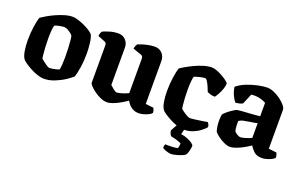

<svg xmlns="http://www.w3.org/2000/svg" viewBox="-84 -854 2213 1409"><g transform="rotate(20 1023.0 -150.0)"><path d="M243 0Q217 0 187.5 -10Q158 -20 131 -35Q104 -50 85 -63.5Q66 -77 61 -85Q47 -104 40.5 -143Q34 -182 34 -226Q34 -282 41.5 -332.5Q49 -383 58 -409Q71 -418 97 -433.5Q123 -449 155.5 -464Q188 -479 222.5 -489.5Q257 -500 286 -500Q304 -500 328.5 -492.5Q353 -485 378.5 -473.5Q404 -462 424.5 -448.5Q445 -435 454 -424Q465 -403 470 -361Q475 -319 475 -280Q475 -225 467.5 -174.5Q460 -124 450 -94Q435 -79 401 -56.5Q367 -34 325 -17Q283 0 243 0ZM254 -88Q262 -88 276.5 -90.5Q291 -93 305 -96.5Q319 -100 327 -103Q331 -115 333 -141.5Q335 -168 335 -199Q335 -233 333.5 -270Q332 -307 329 -334.5Q326 -362 323 -367Q320 -372 308 -382Q296 -392 281 -400Q266 -408 253 -408Q241 -408 216.5 -403Q192 -398 181 -393Q176 -382 173.5 -353Q171 -324 171 -291Q171 -257 173 -222.5Q175 -188 177.5 -164Q180 -140 182 -135Q185 -132 199 -120.5Q213 -109 229 -98.5Q245 -88 254 -88Z M736 4Q711 4 684.5 -7.5Q658 -19 634.5 -36Q611 -53 596.5 -69Q582 -85 582 -93V-383Q582 -392 578.5 -399.5Q575 -407 566 -410L511 -432Q512 -446 516.5 -456.5Q521 -467 525 -471Q541 -479 575.5 -489.5Q610 -500 643 -500Q678 -500 700.5 -476.5Q723 -453 723 -417V-126Q735 -116 751.5 -102Q768 -88 779 -88Q791 -88 818 -96Q845 -104 867 -115V-383Q867 -392 863.5 -399.5Q860 -407 851 -410L785 -433Q787 -447 791.5 -457Q796 -467 799 -471Q810 -476 832 -483Q854 -490 880 -495Q906 -500 928 -500Q963 -500 985.5 -476.5Q1008 -453 1008 -417V-82L1070 -75Q1073 -70 1076.5 -60Q1080 -50 1080 -38Q1074 -29 1057.5 -20.5Q1041 -12 1020 -6Q999 0 982 0Q947 0 922.5 -18.5Q898 -37 885 -63Q867 -50 839.5 -34Q812 -18 784 -7Q756 4 736 4Z M1335 0Q1309 0 1279 -10Q1249 -20 1221 -35Q1193 -50 1173.5 -63.5Q1154 -77 1149 -85Q1135 -104 1128.5 -142Q1122 -180 1122 -224Q1122 -280 1129.5 -331.5Q1137 -383 1146 -409Q1158 -418 1184 -433Q1210 -448 1242.5 -463.5Q1275 -479 1310 -489.5Q1345 -500 1375 -500Q1390 -500 1411.5 -492Q1433 -484 1455 -472Q1477 -460 1493.5 -447.5Q1510 -435 1515 -427Q1515 -407 1507 -383.5Q1499 -360 1487.5 -339Q1476 -318 1466 -305Q1448 -305 1431.5 -310Q1415 -315 1406 -319Q1399 -337 1390 -358Q1381 -379 1371.5 -394Q1362 -409 1355 -409Q1337 -409 1309.5 -402Q1282 -395 1271 -390Q1266 -379 1263.5 -348Q1261 -317 1261 -285Q1261 -250 1263 -218.5Q1265 -187 1267.5 -165Q1270 -143 1272 -139Q1274 -137 1288.5 -126Q1303 -115 1320.5 -105Q1338 -95 1347 -95Q1363 -95 1391.5 -99Q1420 -103 1446.5 -107Q1473 -111 1482 -113Q1486 -108 1490.5 -99.5Q1495 -91 1496 -78Q1485 -64 1461.5 -45.5Q1438 -27 1405.5 -13.5Q1373 0 1335 0ZM1307 200Q1297 200 1282 196Q1267 192 1254.5 186.5Q1242 181 1238 176Q1238 166 1240 158Q1242 150 1243 148Q1273 148 1296.5 147.5Q1320 147 1340 142Q1344 135 1345.5 122.5Q1347 110 1347 103Q1336 96 1308.5 88Q1281 80 1264 77Q1259 71 1253.5 59.5Q1248 48 1248 37Q1257 19 1269.5 -2.5Q1282 -24 1290 -37H1347L1328 37Q1356 41 1380 51Q1404 61 1419 72Q1434 83 1434 91Q1434 107 1428 130.5Q1422 154 1412 167Q1388 182 1355 191Q1322 200 1307 200Z M1695 3Q1674 3 1646.5 -10Q1619 -23 1597 -40Q1575 -57 1567 -69Q1562 -83 1558.5 -106Q1555 -129 1555 -153Q1555 -165 1556 -177Q1557 -189 1559 -199Q1565 -209 1583.5 -224.5Q1602 -240 1622 -253Q1642 -266 1654 -270Q1664 -272 1688.5 -273.5Q1713 -275 1741 -277Q1757 -278 1764 -278.5Q1771 -279 1783.5 -280Q1796 -281 1828 -284V-389Q1809 -400 1785 -406.5Q1761 -413 1737 -413Q1724 -413 1712 -411L1678 -330Q1672 -326 1657 -321.5Q1642 -317 1622 -316Q1610 -330 1596 -359Q1582 -388 1577 -423Q1606 -448 1648.5 -465Q1691 -482 1734 -491Q1777 -500 1807 -500Q1831 -500 1859 -488Q1887 -476 1912 -457.5Q1937 -439 1953 -419.5Q1969 -400 1969 -385V-82L2031 -75Q2033 -70 2036.5 -60Q2040 -50 2040 -37Q2032 -27 2014.5 -18.5Q1997 -10 1977.5 -5Q1958 0 1944 0Q1902 0 1880 -21Q1858 -42 1846 -63Q1827 -49 1799 -33.5Q1771 -18 1743 -7.5Q1715 3 1695 3ZM1745 -90Q1758 -90 1784.5 -98.5Q1811 -107 1828 -115V-230Q1816 -227 1801.5 -224.5Q1787 -222 1772 -220Q1747 -216 1724 -211.5Q1701 -207 1688 -195Q1688 -181 1689 -157.5Q1690 -134 1695 -118Q1701 -110 1716 -100Q1731 -90 1745 -90Z"/></g></svg>

Font: Texturina 72pt ExtraBold
Style: Regular
Weight: 800
Designer: Guillermo Torres Carreño
Foundry: Omnibus-Type
Version: Version 1.002; ttfautohint (v1.8.3)